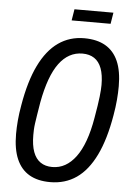

<svg xmlns="http://www.w3.org/2000/svg" viewBox="-58 -878 638 933"><g transform="rotate(5 261.5 -411.5)"><path d="M222 12Q161 12 120 -12Q79 -36 58 -84.5Q37 -133 37 -207Q37 -238 40 -273Q43 -308 50 -347Q70 -466 108 -544Q146 -622 201 -660.5Q256 -699 327 -699Q389 -699 430.5 -675Q472 -651 493 -603Q514 -555 514 -481Q514 -450 511 -414.5Q508 -379 501 -339Q481 -220 443 -142Q405 -64 350 -26Q295 12 222 12ZM226 -62Q260 -62 288.5 -78Q317 -94 340.5 -125.5Q364 -157 381.5 -205Q399 -253 410 -318Q416 -353 420 -378.5Q424 -404 426 -422.5Q428 -441 429 -455Q430 -469 430 -480Q430 -529 418 -561Q406 -593 382.5 -608.5Q359 -624 325 -624Q291 -624 262.5 -608.5Q234 -593 211 -562Q188 -531 170.5 -483Q153 -435 141 -370Q135 -334 131 -309Q127 -284 124.5 -266Q122 -248 121.5 -234Q121 -220 121 -209Q121 -159 133 -126.5Q145 -94 168.5 -78Q192 -62 226 -62ZM258 -780 267 -835H457L448 -780Z"/></g></svg>

Font: Archivo ExtraCondensed
Style: Italic
Weight: 400
Width: 2
Italic angle: -10°
Designer: Hector Gatti
Foundry: Omnibus-Type
Version: Version 2.001